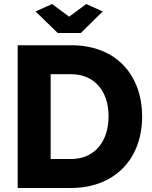

<svg xmlns="http://www.w3.org/2000/svg" viewBox="-20 -935 756 955"><path d="M239 -915 157 -878 267 -771H382L491 -878L409 -915L324 -852ZM68 0H333C547 0 687 -141 687 -356C687 -552 567 -710 333 -710H68ZM333 -566C451 -566 520 -481 520 -356C520 -234 453 -144 333 -144H232V-566Z"/></svg>

Font: FIGSv2-sans-serif ExtraBold
Style: Regular
Weight: 800
Designer: Matt McInerney, Pablo Impallari, Rodrigo Fuenzalida,Mirko Velimirovic
Foundry: Matt McInerney, Pablo Impallari, Rodrigo Fuenzalida
Version: Version 4.021;hotconv 1.0.109;makeotfexe 2.5.65596